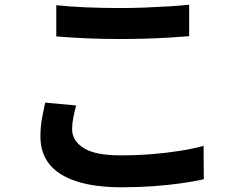

<svg xmlns="http://www.w3.org/2000/svg" viewBox="-20 -749 1040 812"><path d="M218 -727Q273 -721 342 -718Q411 -715 490 -715Q539 -715 591.5 -717Q644 -719 693 -722Q742 -725 780 -729V-596Q745 -593 695.5 -590Q646 -587 592.5 -585.5Q539 -584 491 -584Q413 -584 346 -587Q279 -590 218 -595ZM302 -303Q295 -277 290 -252Q285 -227 285 -202Q285 -154 333.5 -123Q382 -92 490 -92Q558 -92 621 -97Q684 -102 740.5 -111Q797 -120 841 -132L842 9Q798 19 744 26.5Q690 34 627.5 38.5Q565 43 495 43Q381 43 304 18Q227 -7 189 -54.5Q151 -102 151 -171Q151 -215 158 -251Q165 -287 171 -315Z"/></svg>

Font: Noto Sans JP Thin
Style: Bold
Weight: 700
Version: Version 2.004-H2;hotconv 1.0.118;makeotfexe 2.5.65603